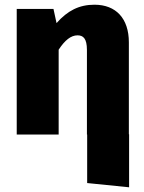

<svg xmlns="http://www.w3.org/2000/svg" viewBox="-20 -571 612 815"><path d="M527 -1V-391C527 -493 472 -551 381 -551C316 -551 267 -526 220 -473L207 -533H51V0H229V-360C255 -400 281 -421 309 -421C333 -421 349 -408 349 -359V0H350V206L528 224V-1Z"/></svg>

Font: Fira Sans ExtraBold
Style: Regular
Weight: 800
Designer: bBox Type GmbH & Carrois Corporate GbR & Edenspiekermann AG
Foundry: bBox Type GmbH & Carrois Corporate GbR & Edenspiekermann AG
Version: Version 4.300;PS 004.300;hotconv 1.0.88;makeotf.lib2.5.64775